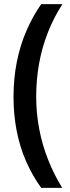

<svg xmlns="http://www.w3.org/2000/svg" viewBox="-20 -745 336 923"><path d="M45 -279Q45 -368 61 -448Q77 -528 107.5 -598Q138 -668 178 -725H280Q238 -660 210 -588.5Q182 -517 168 -440Q154 -363 154 -280Q154 -201 168.5 -125Q183 -49 211 22Q239 93 279 158H178Q136 100 106 32Q76 -36 60.5 -114.5Q45 -193 45 -279Z"/></svg>

Font: Noto Sans Display ExtraCondensed SemiBold
Style: Regular
Weight: 600
Width: 2
Designer: Monotype Design Team
Foundry: Monotype Imaging Inc.
Version: Version 2.003